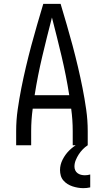

<svg xmlns="http://www.w3.org/2000/svg" viewBox="-20 -755 540 998"><path d="M64 0V-74Q64 -130 72 -186Q80 -242 91 -297.5Q102 -353 115 -408Q128 -463 142.5 -517.5Q157 -572 173 -626.5Q189 -681 205 -735H295Q311 -681 327 -626.5Q343 -572 357.5 -517.5Q372 -463 385 -408Q398 -353 409 -297.5Q420 -242 428 -186Q436 -130 436 -74V0H358V-74Q358 -103 356 -132Q354 -161 350 -190H150Q146 -161 144 -132Q142 -103 142 -74V0ZM160 -260H340Q324 -362 300 -463Q276 -564 250 -664Q224 -564 200 -463Q176 -362 160 -260ZM413 223Q399 223 384.5 220.5Q370 218 356.5 213.5Q343 209 331 201.5Q319 194 309.5 183Q300 172 296 158Q292 144 292 129Q292 101 305.5 74.5Q319 48 339 28Q359 8 384 -6.5Q409 -21 436 -30V0Q422 9 410 21.5Q398 34 389 48Q380 62 373.5 78Q367 94 367 111Q367 121 371 130Q375 139 383 145Q391 151 401 153.5Q411 156 421 156Q428 156 435 155Q442 154 449 152V219Q440 221 431 222Q422 223 413 223Z"/></svg>

Font: Iosevka Curly
Style: Regular
Weight: 400
Monospace: yes
Designer: Belleve Invis
Foundry: Belleve Invis
Version: Version 22.1.2; ttfautohint (v1.8.4)